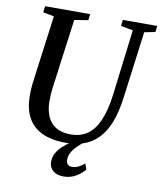

<svg xmlns="http://www.w3.org/2000/svg" viewBox="-100 -822 928 1104"><g transform="rotate(10 364.0 -270.0)"><path d="M660 -694.5 609 -306Q598.5 -222.5 575.8 -162.5Q553 -102.5 518 -64.5Q483 -26.5 435.5 -8.2Q388 10 328 10Q239.5 10 184 -17.8Q128.5 -45.5 102.5 -96Q76.5 -146.5 75.5 -214Q75 -232.5 75.8 -252Q76.5 -271.5 79 -292L132.5 -694.5L68.5 -706.5L72.5 -743H335.5L331.5 -707L251.5 -694L198.5 -299.5Q195 -273.5 193.5 -250Q192 -226.5 192 -206.5Q193 -158.5 208.5 -121.5Q224 -84.5 257.8 -63.5Q291.5 -42.5 346.5 -42.5Q403 -42.5 443.5 -71.2Q484 -100 509.2 -159Q534.5 -218 546 -308.5L593.5 -694L522.5 -707L526.5 -743H727.5L723.5 -707ZM346 203Q306 202.5 284 182.8Q262 163 262 131.5Q262 104 274.5 81.2Q287 58.5 307 39.8Q327 21 351 5.5Q375 -10 398.5 -23L424 -35L444.5 -21.5Q417 -2 395.8 18.5Q374.5 39 362.8 60Q351 81 351 103Q350.5 122 360 131Q369.5 140 385.5 140Q404.5 140 422 131.5Q439.5 123 457.5 107.5L469.5 141.5Q451 164 419.2 183.5Q387.5 203 346 203Z"/></g></svg>

Font: Merriweather 60pt Medium
Style: Italic
Weight: 500
Italic angle: -7.8°
Version: Version 2.101